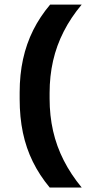

<svg xmlns="http://www.w3.org/2000/svg" viewBox="-20 -695 396 840"><path d="M197 -288.5V-263.5Q197 -189.5 212.2 -122.2Q227.5 -55 258.8 6.5Q290 68 337.5 125.5H197.5Q153 72 123.8 12.8Q94.5 -46.5 80.2 -114.5Q66 -182.5 66 -261.5V-290.5Q66 -368.5 80.8 -436Q95.5 -503.5 125.2 -563Q155 -622.5 199.5 -675H337.5Q290 -618.5 258.8 -557.2Q227.5 -496 212.2 -429Q197 -362 197 -288.5Z"/></svg>

Font: AnekLatin_SemiExpandedSemiBold
Style: Regular
Weight: 600
Width: 6
Designer: Yesha Goshar
Foundry: Ek Type
Version: Version 1.003